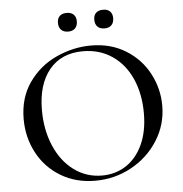

<svg xmlns="http://www.w3.org/2000/svg" viewBox="-56 -855 877 921"><g transform="rotate(-5 383.0 -395.0)"><path d="M49 -312Q49 -415 101 -488.5Q153 -562 234.5 -599Q316 -636 401 -636Q496 -636 568 -591.5Q640 -547 678.5 -474Q717 -401 717 -319Q717 -228 669 -152Q621 -76 540.5 -32Q460 12 366 12Q273 12 200.5 -31.5Q128 -75 88.5 -149.5Q49 -224 49 -312ZM626 -291Q626 -384 593.5 -457Q561 -530 500.5 -571Q440 -612 360 -612Q256 -612 198 -541.5Q140 -471 140 -347Q140 -252 173 -175Q206 -98 265.5 -54Q325 -10 401 -10Q465 -10 516 -43Q567 -76 596.5 -139.5Q626 -203 626 -291ZM253 -758Q253 -779 265 -790.5Q277 -802 299 -802Q320 -802 332 -790.5Q344 -779 344 -758Q344 -736 332 -724Q320 -712 299 -712Q277 -712 265 -724Q253 -736 253 -758ZM428 -758Q428 -779 440 -790.5Q452 -802 474 -802Q495 -802 507 -790.5Q519 -779 519 -758Q519 -736 507 -724Q495 -712 474 -712Q452 -712 440 -724Q428 -736 428 -758Z"/></g></svg>

Font: Cormorant SC Medium
Style: Regular
Weight: 500
Designer: Christian Thalmann (Catharsis Fonts)
Foundry: Catharsis Fonts
Version: Version 4.000